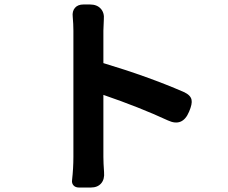

<svg xmlns="http://www.w3.org/2000/svg" viewBox="-20 -801 1020 858"><path d="M333 37Q317 37 308.5 27.5Q300 18 302 4Q308 -49 308 -100Q308 -382 308 -664Q308 -693 305 -726Q302 -751 315 -766Q328 -781 353 -781H382Q413 -781 430 -762.5Q447 -744 444 -714Q442 -680 442 -664V-519Q642 -459 801 -390Q832 -376 836 -355Q840 -337 825 -302Q796 -232 730 -263Q605 -321 442 -377V-238V-100Q442 -73 445 -32Q448 0 432 18.5Q416 37 386 37H374Z"/></svg>

Font: GenSenRounded2 TW B
Style: Regular
Weight: 700
Version: Version 2.000;PS 2;hotconv 16.6.51;makeotf.lib2.5.65220 DEVE